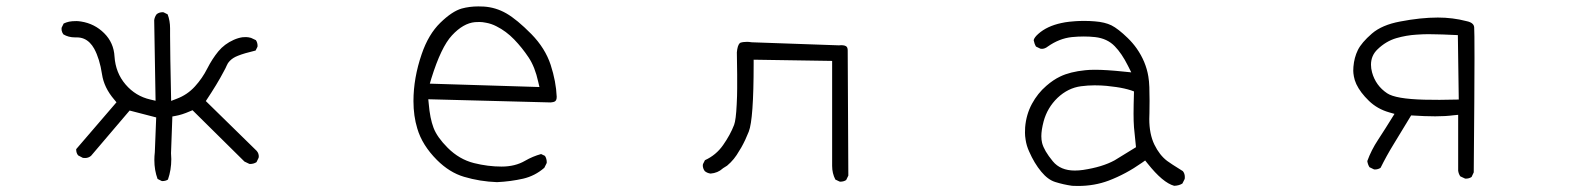

<svg xmlns="http://www.w3.org/2000/svg" viewBox="-20 -582 5040 614"><path d="M220.2 -462.4H226.1Q250 -462.4 267.1 -445.3Q274.9 -437.5 281.2 -426.3Q298.8 -394 306.2 -344.7Q312.5 -301.8 345.2 -263.7L352.5 -254.9L223.6 -105Q223.6 -105 223.6 -104.5Q223.6 -92.3 230 -85L245.1 -77.1Q248.5 -76.7 252.4 -76.7Q262.7 -76.7 271 -83.5L394.5 -228.5L479.5 -206.5L475.1 -95.2Q473.6 -82.5 473.6 -70.3Q473.6 -37.6 483.9 -9.8L496.6 -3.4Q498 -2.9 499 -2.9Q509.8 -2.9 517.1 -7.8Q527.8 -38.6 527.8 -73.2Q527.8 -82.5 526.9 -92.3L531.2 -209.5L541.5 -211.4Q561.5 -214.8 587.4 -226.1L595.7 -229.5L761.7 -65.4L776.9 -58.1Q778.3 -57.6 779.3 -57.6Q791.5 -57.6 800.3 -63.5L807.1 -77.6Q807.6 -79.1 807.6 -82.3Q807.6 -85.4 806.2 -90.3Q804.7 -95.2 800.8 -99.6L638.2 -258.8Q675.3 -314.5 695.3 -353Q701.7 -364.3 705.1 -372.6Q708.5 -380.9 714.6 -387Q720.7 -393.1 726.6 -396.7Q732.4 -400.4 741.2 -403.8Q760.3 -411.6 797.4 -420.4L803.2 -432.1Q803.7 -433.6 803.7 -434.6Q803.7 -445.8 798.3 -453.6L782.7 -460.9Q773.4 -463.4 766.8 -463.4Q760.3 -463.4 755.4 -462.9Q741.7 -460.9 727.5 -454.6Q697.8 -441.4 678.2 -417.7Q658.7 -394 642.8 -362.8Q627 -331.5 603.5 -305.7Q579.1 -278.8 544.9 -266.1L527.3 -259.3Q523.9 -418.5 523.9 -467.8V-491.2Q523.9 -515.6 516.1 -536.1L503.4 -542.5Q502 -543 501 -543Q488.8 -543 481 -536.6Q474.6 -528.3 473.1 -517.6L477.5 -259.8L460.9 -263.7Q413.6 -274.4 381.6 -311.8Q349.6 -349.1 346.2 -401.4Q343.8 -445.3 313.2 -475.8Q282.7 -506.3 239.3 -513.2Q230 -514.6 224.6 -514.6Q210 -514.6 200.9 -512.7Q191.9 -510.7 183.6 -506.8L177.2 -493.7Q176.8 -492.2 176.8 -490Q176.8 -487.8 177.2 -484.4Q178.7 -477.5 182.6 -472.2Q198.7 -462.4 220.2 -462.4Z M1499 -511.2Q1504.9 -511.7 1513.7 -511.7Q1522.5 -511.7 1534.2 -509.3Q1551.3 -506.3 1567.4 -498Q1598.6 -482.4 1624.3 -455.8Q1649.9 -429.2 1670.4 -398.4Q1690.9 -367.7 1701.2 -320.3L1705.1 -303.7L1354.5 -314.5L1359.4 -331.1Q1390.6 -431.6 1425.3 -468.8Q1461.4 -507.8 1499 -511.2ZM1509.8 -561.5Q1481.4 -561.5 1456.5 -554.7Q1425.8 -545.9 1388.2 -509.3Q1350.1 -472.2 1328.6 -409.2Q1302.2 -332.5 1302.2 -258.8Q1302.2 -210.9 1314.5 -170.9Q1330.1 -117.7 1377.4 -70.3Q1417.5 -30.3 1463.9 -16.6Q1514.6 -1.5 1569.3 0.5Q1612.8 -1.5 1653.3 -10.7Q1690.9 -19.5 1720.7 -45.4L1728 -60.1Q1728.5 -61.5 1728.5 -62.5Q1728.5 -74.7 1722.7 -83.5L1710.4 -89.4Q1683.6 -82 1659.2 -67.9Q1627.4 -49.3 1584 -49.3Q1540.5 -49.3 1495.6 -60.5Q1448.7 -72.3 1411.6 -109.4Q1377.9 -143.1 1366.5 -173.1Q1355 -203.1 1351.1 -250L1349.6 -264.6Q1737.8 -254.4 1741 -254.4Q1744.1 -254.4 1749 -255.6Q1753.9 -256.8 1755.6 -258.5Q1757.3 -260.3 1758.3 -261.7Q1760.3 -265.6 1760.3 -272.5Q1758.3 -321.3 1741 -374.5Q1723.6 -427.7 1679.2 -473.1Q1633.3 -519.5 1599.4 -539.1Q1565.4 -558.6 1527.3 -561Q1518.6 -561.5 1509.8 -561.5Z M2667 -1Q2678.2 -1 2686 -6.3L2692.9 -20.5L2690.9 -418.9V-419.4Q2690.9 -419.9 2690.9 -420.4Q2690.9 -428.7 2687.5 -432.6Q2682.6 -437.5 2669.9 -437.5Q2667 -437.5 2663.1 -437L2383.8 -446.8Q2374.5 -448.2 2369.6 -448.2Q2356 -448.2 2347.7 -445.3Q2346.2 -444.8 2345.2 -443.4Q2338.4 -436.5 2336.4 -414.6Q2337.4 -365.7 2337.4 -344Q2337.4 -322.3 2337.4 -299.1Q2337.4 -275.9 2335.9 -248Q2333.5 -198.2 2327.6 -182.6Q2315.4 -150.9 2292.5 -118.2Q2270 -85.9 2234.4 -69.8L2228 -57.1Q2227.5 -55.7 2227.5 -52.2Q2227.5 -48.8 2229 -43.9Q2230.5 -39.1 2233.9 -34.7Q2241.7 -28.3 2252.4 -26.9Q2275.4 -28.8 2291 -43L2292 -43.9Q2300.3 -48.8 2305.2 -52.2Q2312 -58.1 2316.4 -62.5Q2327.1 -73.2 2335.7 -86.2Q2344.2 -99.1 2350.6 -110.4Q2363.8 -133.8 2374.5 -161.1Q2390.1 -200.7 2390.1 -377.9V-391.1L2641.1 -387.2V-58.1Q2641.1 -54.7 2641.1 -51.3Q2641.1 -27.8 2651.4 -7.8L2664.6 -1.5Q2666 -1 2667 -1Z M3443.8 -38.6Q3430.2 -36.6 3417 -36.6Q3371.1 -36.6 3346.7 -66.4Q3318.8 -100.1 3312.5 -125Q3310.1 -134.8 3310.1 -146.5Q3310.1 -166 3317.4 -193.8Q3329.1 -237.3 3361.8 -269Q3395.5 -300.8 3437 -306.2Q3459 -309.1 3480.2 -309.1Q3501.5 -309.1 3518.8 -307.4Q3536.1 -305.7 3549.3 -303.7Q3576.2 -299.8 3597.2 -293L3606.4 -289.6Q3605 -242.7 3605 -218.3Q3605 -193.8 3606.4 -175Q3607.9 -156.2 3612.8 -111.3L3544.4 -69.3Q3505.4 -47.9 3443.8 -38.6ZM3307.1 -426.3Q3308.6 -425.8 3312.3 -425.8Q3315.9 -425.8 3320.8 -427.5Q3325.7 -429.2 3330.6 -433.1Q3367.2 -459 3407.7 -463.4Q3427.2 -465.3 3445.8 -465.3Q3464.4 -465.3 3481.9 -463.4Q3521 -459 3544.9 -434.1Q3567.4 -411.1 3586.9 -372.1L3597.7 -350.6L3573.7 -353Q3517.6 -358.9 3481.4 -358.9Q3463.4 -358.9 3450.2 -357.4Q3401.9 -352.5 3370.6 -337.4Q3348.1 -326.7 3326.2 -307.6Q3298.3 -283.7 3280 -249.8Q3261.7 -215.8 3258.3 -174.8Q3257.8 -167 3257.8 -157.2Q3257.8 -147.5 3259.8 -135.3Q3262.7 -115.7 3271 -97.7Q3287.6 -59.6 3310.1 -32.7Q3331.1 -7.3 3354.5 0Q3380.9 8.3 3408.7 12.2Q3418 12.7 3427.2 12.7Q3480 12.7 3525.4 -4.4Q3580.6 -25.4 3631.8 -61.5L3642.1 -68.8L3649.9 -59.1Q3698.7 2.4 3734.9 12.2Q3750.5 11.7 3761.2 4.9L3768.6 -9.8Q3769 -13.2 3769 -15.6Q3769 -26.9 3762.7 -34.7Q3743.7 -46.4 3729.5 -55.7Q3715.3 -64.9 3712.4 -67.4Q3688 -85.9 3671.6 -119.6Q3655.3 -153.3 3655.3 -201.7Q3655.3 -205.6 3655.8 -220.2Q3656.2 -234.9 3656.2 -259.3Q3656.2 -283.7 3655.5 -303.2Q3654.8 -322.8 3652.3 -337.4Q3644.5 -384.8 3615.2 -426.8Q3602.5 -444.8 3586.4 -460.4Q3555.7 -490.2 3534.2 -501Q3513.2 -511.2 3481.4 -513.7Q3464.8 -515.1 3447.8 -515.1Q3430.7 -515.1 3418.5 -514.2Q3406.2 -513.2 3399.4 -512.5Q3392.6 -511.7 3386.2 -510.7Q3379.9 -509.8 3374 -508.3Q3328.1 -498.5 3300.3 -473.6Q3287.6 -462.4 3285.6 -453.6Q3287.6 -442.4 3293 -433.1Z M4645 -263.7Q4605 -262.7 4583.7 -262.7Q4562.5 -262.7 4534.7 -263.2Q4442.9 -265.6 4416 -283.7Q4379.4 -308.1 4367.7 -350.6Q4364.3 -363.3 4364.3 -375Q4364.3 -404.3 4385.3 -424.3Q4412.1 -450.2 4445.3 -460Q4477.1 -469.2 4509.8 -471.2Q4531.2 -472.7 4547.4 -472.7Q4563.5 -472.7 4574.5 -472.2Q4585.4 -471.7 4595.2 -471.7Q4614.3 -470.7 4642.1 -469.7ZM4667 -10.7Q4678.2 -10.7 4686 -16.1L4692.9 -30.8Q4695.3 -304.2 4695.3 -395Q4695.3 -485.8 4694.3 -494.6Q4693.8 -501 4689.5 -505.4Q4683.6 -511.7 4668.9 -514.6Q4625.5 -525.9 4578.1 -525.9Q4523.4 -525.9 4457.5 -513.2Q4399.4 -502.4 4367.2 -474.6Q4334 -445.8 4322.3 -421.9Q4310.5 -397.9 4308.1 -368.2Q4307.6 -362.8 4307.6 -355.7Q4307.6 -348.6 4309.6 -337.4Q4311.5 -326.2 4317.4 -313Q4330.1 -286.1 4357.9 -259.3Q4384.8 -233.4 4422.4 -222.7L4439.5 -217.8Q4408.7 -168 4387 -135Q4365.2 -102.1 4352.5 -66.9Q4354 -56.2 4359.4 -47.4L4373.5 -40.5Q4375 -40 4376 -40Q4387.2 -40 4395 -45.4Q4414.1 -84 4436 -119.6L4492.7 -212.9Q4537.1 -210 4569.8 -210Q4602.5 -210 4628.4 -213.4L4643.1 -214.8V-36.1Q4644.5 -25.9 4649.9 -18.1L4664.6 -11.2Q4666 -10.7 4667 -10.7Z"/></svg>

Font: NaikaiFont
Style: ExtraLight
Weight: 200
Version: Version 1.89